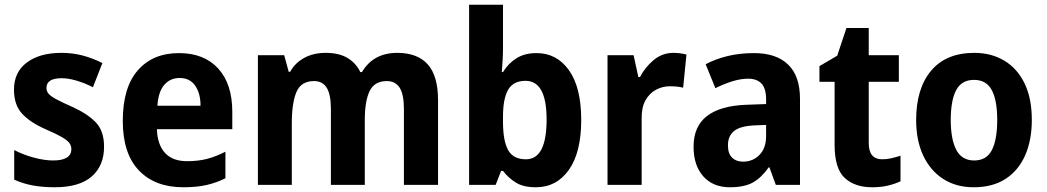

<svg xmlns="http://www.w3.org/2000/svg" viewBox="-20 -780 4417 810"><path d="M419 -161Q419 -81 367 -35.5Q315 10 211 10Q160 10 119 2.5Q78 -5 40 -22V-147Q78 -127 123 -115Q168 -103 204 -103Q281 -103 281 -151Q281 -166 272 -177.5Q263 -189 239.5 -202.5Q216 -216 172 -235Q108 -263 73.5 -300Q39 -337 39 -402Q39 -476 93.5 -516.5Q148 -557 239 -557Q286 -557 328 -546Q370 -535 412 -514L372 -412Q339 -429 304 -439.5Q269 -450 240 -450Q176 -450 176 -409Q176 -395 185 -384.5Q194 -374 217 -361.5Q240 -349 283 -330Q348 -301 383.5 -264.5Q419 -228 419 -161Z M735 -556Q841 -556 900.5 -491Q960 -426 960 -308V-235H642Q644 -170 676 -135Q708 -100 769 -100Q815 -100 852.5 -109.5Q890 -119 931 -140V-28Q893 -9 851.5 0.5Q810 10 753 10Q634 10 566 -61Q498 -132 498 -270Q498 -411 561.5 -483.5Q625 -556 735 -556ZM738 -451Q698 -451 673 -422Q648 -393 644 -334H826Q826 -386 803.5 -418.5Q781 -451 738 -451Z M1656 -557Q1741 -557 1784.5 -508.5Q1828 -460 1828 -357V0H1684V-320Q1684 -382 1666 -410Q1648 -438 1612 -438Q1560 -438 1539.5 -396Q1519 -354 1519 -274V0H1376V-320Q1376 -381 1358.5 -409.5Q1341 -438 1305 -438Q1250 -438 1230.5 -391.5Q1211 -345 1211 -258V0H1068V-547H1179L1198 -477H1204Q1224 -514 1263 -535.5Q1302 -557 1354 -557Q1410 -557 1446 -535.5Q1482 -514 1500 -476H1507Q1555 -557 1656 -557Z M2102 -578Q2102 -553 2100.5 -526.5Q2099 -500 2097 -476H2102Q2124 -512 2158.5 -534Q2193 -556 2244 -556Q2329 -556 2380.5 -483.5Q2432 -411 2432 -274Q2432 -137 2380 -63.5Q2328 10 2241 10Q2189 10 2157.5 -9Q2126 -28 2102 -59H2094L2071 0H1959V-760H2102ZM2197 -439Q2145 -439 2123.5 -401Q2102 -363 2102 -288V-267Q2102 -186 2123.5 -147Q2145 -108 2199 -108Q2286 -108 2286 -276Q2286 -439 2197 -439Z M2821 -557Q2849 -557 2876 -550L2862 -410Q2851 -413 2837.5 -414.5Q2824 -416 2805 -416Q2775 -416 2747.5 -401.5Q2720 -387 2703 -356.5Q2686 -326 2687 -278V0H2543V-547H2653L2673 -455H2680Q2701 -496 2737.5 -526.5Q2774 -557 2821 -557Z M3161 -556Q3255 -556 3305 -507.5Q3355 -459 3355 -363V0H3253L3226 -74H3223Q3192 -30 3156 -10Q3120 10 3059 10Q2988 10 2947 -36Q2906 -82 2906 -161Q2906 -247 2962.5 -290.5Q3019 -334 3129 -338L3212 -341V-360Q3212 -407 3192.5 -427.5Q3173 -448 3136 -448Q3105 -448 3069.5 -437Q3034 -426 2998 -408L2957 -509Q2998 -531 3049.5 -543.5Q3101 -556 3161 -556ZM3162 -251Q3102 -248 3076.5 -227Q3051 -206 3051 -167Q3051 -132 3068.5 -115Q3086 -98 3115 -98Q3156 -98 3184 -126.5Q3212 -155 3212 -206V-253Z M3702 -108Q3722 -108 3741 -112.5Q3760 -117 3779 -123V-15Q3755 -4 3726 3Q3697 10 3659 10Q3586 10 3543.5 -29.5Q3501 -69 3501 -169V-435H3437V-501L3512 -545L3551 -662H3645V-547H3772V-435H3645V-176Q3645 -108 3702 -108Z M4333 -274Q4333 -189 4305 -125Q4277 -61 4222.5 -25.5Q4168 10 4088 10Q4013 10 3958.5 -25.5Q3904 -61 3874.5 -124.5Q3845 -188 3845 -274Q3845 -406 3908 -481.5Q3971 -557 4091 -557Q4162 -557 4217 -524Q4272 -491 4302.5 -428Q4333 -365 4333 -274ZM3991 -274Q3991 -192 4014.5 -147.5Q4038 -103 4090 -103Q4142 -103 4164.5 -147Q4187 -191 4187 -274Q4187 -357 4164 -400Q4141 -443 4089 -443Q4037 -443 4014 -400Q3991 -357 3991 -274Z"/></svg>

Font: Noto Sans Hebrew SemiCondensed
Style: Bold
Weight: 700
Width: 4
Designer: Monotype Design Team
Foundry: Monotype Imaging Inc.
Version: Version 2.004; ttfautohint (v1.8.4.7-5d5b)